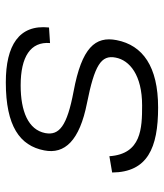

<svg xmlns="http://www.w3.org/2000/svg" viewBox="28 -580 564 660"><g transform="rotate(-90 310.0 -250.0)"><path d="M357 -512C206 -512 139 -463.5 123 -380C109 -309.5 156.5 -258.5 285.5 -233C415.5 -207 452 -184.5 442 -134.5C433 -86.5 382 -43.5 277.5 -43.5C199 -43.5 110.5 -46 103 -156L47 -146.5C48 -25 131.5 11.5 270.5 11.5C411.5 11.5 484.5 -41.5 502 -131C516.5 -204.5 476 -251 326 -279C206.5 -301.5 173.5 -328.5 182.5 -376.5C194 -435 257.5 -461 346.5 -461C445 -461 497.5 -427 492 -360L545.5 -363.5C556.5 -467 483.5 -512 357 -512Z"/></g></svg>

Font: Monaspace Neon ExtraLight
Style: Italic
Weight: 200
Italic angle: -11°
Designer: Riley Cran & the Lettermatic Team
Foundry: Lettermatic
Version: Version 1.200 (Monaspace Neon)